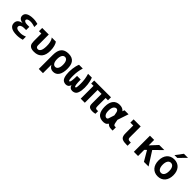

<svg xmlns="http://www.w3.org/2000/svg" viewBox="403 -2611 4612 4612"><g transform="rotate(45 2709.0 -304.5)"><path d="M328.1 10.7Q200.7 10.7 136.7 -30.8Q72.8 -72.3 72.8 -150.9Q72.8 -211.4 111.1 -247.8Q149.4 -284.2 225.1 -294.9Q157.2 -304.7 123 -335.7Q88.9 -366.7 88.9 -416.5Q88.9 -448.7 104 -474.9Q119.1 -501 149.7 -519Q180.2 -537.1 226.1 -546.9Q272 -556.6 333.5 -556.6Q354 -556.6 370.8 -555.4Q387.7 -554.2 405.3 -551.5Q422.9 -548.8 442.9 -544.2Q462.9 -539.6 489.3 -533.2V-428.2Q463.4 -436.5 441.9 -442.1Q420.4 -447.8 401.9 -451.4Q383.3 -455.1 366.7 -456.5Q350.1 -458 334.5 -458Q278.3 -458 249.8 -441.7Q221.2 -425.3 221.2 -401.4Q221.2 -377.4 249 -362.1Q276.9 -346.7 328.1 -346.7H401.9V-237.8H328.1Q298.3 -237.8 275.4 -231.4Q252.4 -225.1 236.6 -214.4Q220.7 -203.6 212.4 -189.2Q204.1 -174.8 204.1 -158.7Q204.1 -144 211.4 -131.1Q218.8 -118.2 235.8 -108.6Q252.9 -99.1 280.3 -93.8Q307.6 -88.4 348.1 -88.4Q367.7 -88.4 385.7 -89.8Q403.8 -91.3 422.9 -95.5Q441.9 -99.6 463.1 -106.4Q484.4 -113.3 510.3 -123.5V-16.6Q479 -7.8 453.1 -2.4Q427.2 2.9 405.3 5.9Q383.3 8.8 364.5 9.8Q345.7 10.7 328.1 10.7Z M899.9 0Q840.8 0 805.4 -14.4Q770 -28.8 751 -53.7Q731.9 -78.6 725.8 -112.3Q719.7 -146 719.7 -185.1V-437H639.2V-546.9H862.3V-178.2Q862.3 -160.2 867.2 -147.2Q872.1 -134.3 880.4 -126Q888.7 -117.7 900.1 -113.8Q911.6 -109.9 924.3 -109.9Q970.2 -109.9 996.8 -159.4Q1023.4 -209 1024.4 -312.5Q1024.9 -346.2 1022 -379.4Q1019 -412.6 1012 -443.1Q1004.9 -473.6 992.7 -500.2Q980.5 -526.9 961.9 -546.9H1104Q1117.2 -528.8 1128.9 -503.2Q1140.6 -477.5 1148.9 -445.8Q1157.2 -414.1 1162.1 -377.2Q1167 -340.3 1167 -300.3Q1167 -231.9 1151.9 -176.5Q1136.7 -121.1 1104.5 -82Q1072.3 -43 1021.5 -21.5Q970.7 0 899.9 0Z M1277.3 -269.5Q1277.3 -416.5 1338.6 -488.3Q1399.9 -560.1 1524.9 -560.1Q1590.8 -560.1 1636 -541Q1681.2 -522 1709.2 -485.8Q1737.3 -449.7 1749.8 -397.5Q1762.2 -345.2 1762.2 -279.3Q1762.2 -207.5 1748.8 -152.6Q1735.4 -97.7 1710 -60.5Q1684.6 -23.4 1647.9 -4.6Q1611.3 14.2 1564.9 14.2Q1539.6 14.2 1518.8 8.5Q1498 2.9 1480.7 -8.5Q1463.4 -20 1448.5 -37.1Q1433.6 -54.2 1419.9 -77.1V208H1277.3ZM1520 -105Q1566.4 -105 1592.8 -149.9Q1606 -172.4 1612.5 -203.4Q1619.1 -234.4 1619.1 -273.4Q1619.1 -313.5 1612.3 -345Q1605.5 -376.5 1592.8 -398.2Q1580.1 -419.9 1561.8 -431.4Q1543.5 -442.9 1520 -442.9Q1496.6 -442.9 1478 -431.4Q1459.5 -419.9 1446.5 -397.9Q1433.6 -376 1426.8 -344.7Q1419.9 -313.5 1419.9 -273.9Q1419.9 -234.4 1426.8 -203.1Q1433.6 -171.9 1446.5 -149.9Q1459.5 -127.9 1478 -116.5Q1496.6 -105 1520 -105Z M1998 14.2Q1965.8 14.2 1938.5 2.9Q1911.1 -8.3 1894 -26.4Q1875 -46.4 1862.5 -81.5Q1850.1 -116.7 1843.8 -161.1Q1837.4 -205.6 1837.4 -255.9Q1837.4 -306.2 1843.3 -357.4Q1849.1 -408.7 1860.6 -457.3Q1872.1 -505.9 1889.6 -546.9H2017.6Q2006.3 -507.3 1998.3 -472.4Q1990.2 -437.5 1985.1 -403.1Q1980 -368.7 1977.5 -333Q1975.1 -297.4 1975.1 -256.8Q1975.1 -232.9 1975.8 -210.2Q1976.6 -187.5 1978.3 -168.7Q1980 -149.9 1982.4 -136Q1984.9 -122.1 1987.8 -115.7Q1993.7 -103 2009.3 -102.1Q2044.4 -102.1 2045.9 -324.7H2168.9Q2170.4 -102.1 2205.6 -102.1Q2221.2 -103 2227.1 -115.7Q2230 -122.1 2232.4 -136Q2234.9 -149.9 2236.6 -168.7Q2238.3 -187.5 2239 -210.2Q2239.7 -232.9 2239.7 -256.8Q2239.7 -297.4 2237.3 -333Q2234.9 -368.7 2229.7 -403.1Q2224.6 -437.5 2216.6 -472.4Q2208.5 -507.3 2197.3 -546.9H2325.2Q2342.8 -505.4 2354.5 -456.1Q2366.2 -406.7 2371.8 -355.5Q2377.4 -304.2 2377.2 -253.9Q2377 -203.6 2370.6 -159.7Q2364.3 -115.7 2351.8 -81.1Q2339.4 -46.4 2320.8 -26.4Q2302.2 -6.8 2274.4 3.7Q2246.6 14.2 2216.3 14.2Q2131.8 14.2 2107.4 -73.2Q2083 14.2 1998 14.2Z M2905.3 19Q2884.3 19 2868.2 16.8Q2852.1 14.6 2837.9 10.7Q2821.8 5.9 2812 -0.2Q2802.2 -6.3 2795.4 -13.2Q2788.6 -20 2783.2 -28.8Q2777.8 -37.6 2773.9 -49.8Q2767.1 -71.8 2767.1 -113.8V-435.1H2633.3V0H2494.1V-435.1H2415V-537.1H2985.4V-435.1H2906.2V-176.8Q2906.2 -158.7 2907.2 -145.8Q2908.2 -132.8 2909.7 -123.5Q2911.1 -114.3 2913.3 -108.2Q2915.5 -102.1 2918.5 -98.6Q2930.2 -83 2964.4 -83Q2970.7 -83 2975.8 -83Q2981 -83 2984.9 -83.5L3001 -85V6.8Q2981 13.2 2955.6 16.1Q2943.4 17.6 2930.4 18.3Q2917.5 19 2905.3 19Z M3528.8 0Q3451.2 0 3411.6 -41Q3408.7 -43.9 3405 -48.3Q3401.4 -52.7 3400.4 -55.2Q3394.5 -47.9 3388.2 -40.5Q3381.8 -33.2 3375.7 -26.9Q3369.6 -20.5 3364.5 -15.4Q3359.4 -10.3 3356 -7.8Q3346.7 -1 3328.9 4.6Q3311 10.3 3287.8 12.7Q3264.6 15.1 3238 13.2Q3211.4 11.2 3185.1 3.2Q3158.7 -4.9 3134.3 -20.3Q3109.9 -35.6 3091.3 -60.1Q3064 -95.7 3050.3 -150.4Q3036.6 -205.1 3036.6 -272.9Q3036.6 -347.7 3052.7 -400.9Q3068.8 -454.1 3097.9 -488.8Q3127 -523.4 3166.7 -540.5Q3206.5 -557.6 3254.4 -559.1Q3310.1 -561 3351.8 -543.7Q3393.6 -526.4 3417 -494.1L3434.6 -546.9H3572.3L3478 -265.1L3491.2 -190.4Q3504.9 -109.9 3538.6 -109.9H3578.6V0ZM3349.6 -287.6 3335 -367.2Q3328.1 -404.3 3311 -422.1Q3293.9 -439.9 3273.2 -441.7Q3252.4 -443.4 3231.7 -431.4Q3210.9 -419.4 3196.3 -397.5Q3168 -354 3168 -269.5Q3168 -225.1 3175.3 -195.6Q3182.6 -166 3196.3 -146Q3209.5 -127 3225.6 -117.4Q3241.7 -107.9 3256.8 -107.4Q3272 -106.9 3283.9 -115Q3295.9 -123 3301.3 -139.2Z M4052.2 3.9Q3990.7 3.9 3950.2 -4.6Q3909.7 -13.2 3885.7 -34.4Q3861.8 -55.7 3852.1 -91.3Q3842.3 -127 3842.3 -181.2V-437H3744.1V-546.9H3984.9V-174.3Q3984.9 -138.2 4002.9 -122.1Q4021 -106 4062 -106H4090.3V3.9H4052.2Z M4299.3 -546.9H4442.4V-360.8L4614.3 -546.9H4787.6L4580.6 -342.8L4799.3 0H4641.1L4491.2 -255.9L4442.4 -209V0H4299.3Z M5183.6 -816.9H5321.3L5141.6 -633.3H5045.4ZM5117.2 14.2Q5059.1 14.2 5012.5 -5.9Q4965.8 -25.9 4932.9 -63.2Q4899.9 -100.6 4882.1 -153.8Q4864.3 -207 4864.3 -272.9Q4864.3 -338.9 4882.1 -392.1Q4899.9 -445.3 4932.9 -482.7Q4965.8 -520 5012.5 -540Q5059.1 -560.1 5117.2 -560.1Q5175.3 -560.1 5222.2 -540Q5269 -520 5302 -482.7Q5335 -445.3 5352.8 -392.1Q5370.6 -338.9 5370.6 -272.9Q5370.6 -207 5352.8 -153.8Q5335 -100.6 5302 -63.2Q5269 -25.9 5222.2 -5.9Q5175.3 14.2 5117.2 14.2ZM5117.2 -102.1Q5143.1 -102.1 5163.6 -113.5Q5184.1 -125 5198.2 -147Q5212.4 -168.9 5220 -200.7Q5227.5 -232.4 5227.5 -272.9Q5227.5 -313 5220 -344.7Q5212.4 -376.5 5198.2 -398.4Q5184.1 -420.4 5163.6 -432.1Q5143.1 -443.8 5117.2 -443.8Q5091.3 -443.8 5071 -432.1Q5050.8 -420.4 5036.6 -398.4Q5022.5 -376.5 5014.9 -344.7Q5007.3 -313 5007.3 -272.9Q5007.3 -232.4 5014.9 -200.7Q5022.5 -168.9 5036.6 -147Q5050.8 -125 5071 -113.5Q5091.3 -102.1 5117.2 -102.1Z"/></g></svg>

Font: Hack
Style: Bold
Weight: 700
Monospace: yes
Designer: Christopher Simpkins
Foundry: Christopher Simpkins
Version: Version 2.017